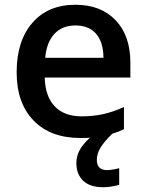

<svg xmlns="http://www.w3.org/2000/svg" viewBox="-20 -570 616 807"><path d="M528 -244H168Q170 -165 210 -123Q250 -81 323 -81Q371 -81 412.5 -90Q454 -99 501 -120V-27Q479 -16 452 -8Q418 25 402.5 50.5Q387 76 387 102Q387 145 430 145Q449 145 481 137V207Q443 217 413 217Q359 217 330 190Q301 163 301 115Q301 87 314.5 61.5Q328 36 358 9Q346 10 318 10Q192 10 121 -63.5Q50 -137 50 -266Q50 -398 116 -474Q182 -550 297 -550Q404 -550 466 -485Q528 -420 528 -306ZM415 -327Q414 -394 383.5 -428.5Q353 -463 297 -463Q242 -463 209 -428Q176 -393 170 -327Z"/></svg>

Font: OpenSansMMV
Style: Semibold
Weight: 600
Designer: Steve Matteson
Foundry: Ascender Corporation
Version: Version 6.000